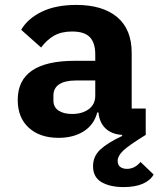

<svg xmlns="http://www.w3.org/2000/svg" viewBox="-20 -548 644 780"><path d="M572 0Q502 43 480 64.5Q458 86 458 105Q458 122 468.5 130Q479 138 496 138Q527 138 551 110L604 161Q591 185 560 198.5Q529 212 482 212Q427 212 392.5 192Q358 172 358 127Q358 87 387.5 59.5Q417 32 477 4L475 0Q433 -3 408.5 -26.5Q384 -50 380 -91H375Q362 -41 320 -14.5Q278 12 218 12Q142 12 97 -29Q52 -70 52 -142Q52 -301 284 -301H367V-327Q367 -374 345 -397Q323 -420 273 -420Q229 -420 199.5 -403Q170 -386 147 -355L66 -427Q93 -473 150 -500.5Q207 -528 290 -528Q397 -528 456 -478.5Q515 -429 515 -333V-107H572ZM288 -221Q244 -221 220.5 -205.5Q197 -190 197 -160V-140Q197 -113 217.5 -99Q238 -85 273 -85Q314 -85 340.5 -104.5Q367 -124 367 -159V-221Z"/></svg>

Font: iA Writer Quattro V
Style: Regular
Weight: 400
Designer: Mike Abbink, Paul van der Laan, Pieter van Rosmalen, Oliver Reichenstein
Foundry: Information Architects Inc.
Version: Version 2.000